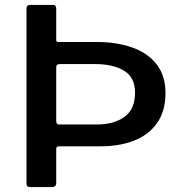

<svg xmlns="http://www.w3.org/2000/svg" viewBox="-20 -762 743 782"><path d="M654 -383Q654 -309 619.5 -260.5Q585 -212 525.5 -189Q466 -166 388 -166H219Q209 -166 209 -156V-17Q209 0 191 0H104Q95 0 91.5 -3.5Q88 -7 88 -15V-727Q88 -742 102 -742H196Q209 -742 209 -727V-599Q209 -591 217 -591H374Q454 -591 517.5 -569Q581 -547 617.5 -500.5Q654 -454 654 -383ZM530 -384Q530 -447 485.5 -474Q441 -501 368 -501H224Q209 -501 209 -488V-270Q209 -255 220 -255H374Q445 -255 487.5 -286.5Q530 -318 530 -384Z"/></svg>

Font: Libre Franklin Thin Medium
Style: Regular
Weight: 500
Version: Version 3.000